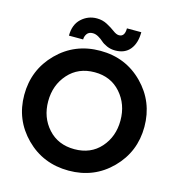

<svg xmlns="http://www.w3.org/2000/svg" viewBox="-128 -1001 1034 1124"><g transform="rotate(15 389.0 -439.0)"><path d="M471 -737Q444 -737 421 -747Q398 -757 385 -769Q372 -781 354.5 -791Q337 -801 320 -801Q296 -801 285 -785.5Q274 -770 274 -751H188Q188 -818 227.5 -854.5Q267 -891 321 -891Q355 -891 384 -875.5Q413 -860 433.5 -844.5Q454 -829 470 -829Q505 -829 505 -880H592Q592 -814 561 -775.5Q530 -737 471 -737ZM390 13Q235 13 130 -92.5Q25 -198 25 -349Q25 -501 130 -607Q235 -713 390 -713Q544 -713 648.5 -607Q753 -501 753 -349Q753 -198 648.5 -92.5Q544 13 390 13ZM390 -583Q291 -583 230.5 -515Q170 -447 170 -349Q170 -251 230.5 -184Q291 -117 390 -117Q489 -117 548.5 -184Q608 -251 608 -349Q608 -447 548 -515Q488 -583 390 -583Z"/></g></svg>

Font: Cal Sans
Style: Regular
Weight: 400
Designer: Designer Mark Davis DBA MarkFonts
Foundry: Designer Mark Davis DBA MarkFonts
Version: Version 1.000